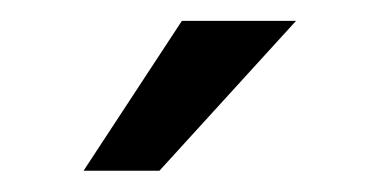

<svg xmlns="http://www.w3.org/2000/svg" viewBox="-20 -770 353 184"><path d="M154.3 -750H263.7L132.8 -606.4H60.1Z"/></svg>

Font: Vazir
Style: Regular
Weight: 400
Designer: Saber Rastikerdar
Foundry: Saber Rastikerdar
Version: Version 30.0.0